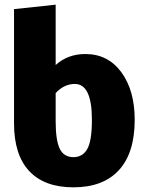

<svg xmlns="http://www.w3.org/2000/svg" viewBox="-20 -782 626 821"><path d="M345 -551Q442 -551 499 -473Q556 -395 556 -270Q556 -128 488.5 -54.5Q421 19 294 19Q170 19 105 -50.5Q40 -120 40 -254V-743L218 -762V-504Q270 -551 345 -551ZM294 -110Q333 -110 353 -144.5Q373 -179 373 -270Q373 -423 300 -423Q254 -423 218 -384V-264Q218 -182 235.5 -146Q253 -110 294 -110Z"/></svg>

Font: FiraGO ExtraBold
Style: Regular
Weight: 800
Designer: bBox Type
Foundry: bBox Type GmbH
Version: Version 1.001;PS 001.001;hotconv 1.0.88;makeotf.lib2.5.64775